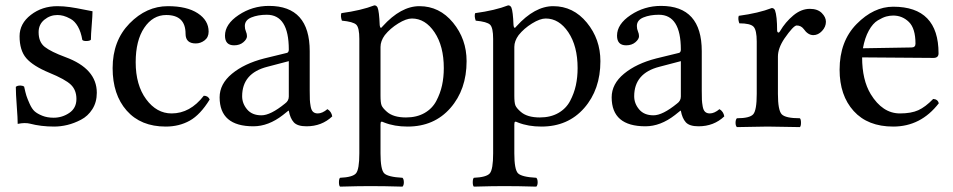

<svg xmlns="http://www.w3.org/2000/svg" viewBox="-20 -472 3554 716"><path d="M39 -148Q44 -153 56 -153Q64 -153 70 -149Q75 -126 78.5 -115Q82 -104 90.5 -85Q99 -66 109 -57Q119 -48 137.5 -40.5Q156 -33 180 -33Q212 -33 238.5 -51Q265 -69 265 -103Q265 -136 244.5 -156Q224 -176 163 -201Q103 -226 78 -255Q53 -284 53 -337Q53 -384 95 -416.5Q137 -449 194 -449Q217 -449 241 -445.5Q265 -442 291.5 -436.5Q318 -431 325 -430Q325 -414 322 -378Q319 -342 319 -324Q315 -319 301 -319Q291 -319 287 -323Q282 -353 270.5 -373Q259 -393 243.5 -401.5Q228 -410 216.5 -413Q205 -416 194 -416Q167 -416 145.5 -398.5Q124 -381 124 -352Q124 -315 147 -297Q170 -279 224 -259Q341 -216 341 -126Q341 -91 324.5 -65Q308 -39 282 -25.5Q256 -12 231 -6Q206 0 182 0Q133 0 91 -11Q84 -13 71 -13Q61 -13 46 -10Q46 -30 42.5 -76.5Q39 -123 39 -148Z M762 -101Q727 -44 687.5 -22Q648 0 598 0Q505 0 452.5 -59.5Q400 -119 400 -218Q400 -320 463 -384.5Q526 -449 606 -449Q677 -449 717.5 -422.5Q758 -396 758 -354Q758 -333 743 -321.5Q728 -310 710 -310Q672 -310 672 -346Q672 -416 600 -416Q550 -416 518 -368.5Q486 -321 486 -240Q486 -155 525 -102Q564 -49 620 -49Q689 -49 740 -115Q756 -115 762 -101Z M1057 -244 977 -223Q883 -199 883 -113Q883 -86 901.5 -64Q920 -42 955 -42Q989 -42 1043 -86Q1057 -96 1057 -112ZM893 -375Q893 -364 897 -355Q901 -346 901 -337Q901 -326 887.5 -314.5Q874 -303 853 -303Q819 -303 819 -339Q819 -382 870 -416Q921 -450 983 -450Q1135 -450 1135 -281V-134Q1135 -111 1135.5 -100Q1136 -89 1138.5 -75Q1141 -61 1147.5 -55Q1154 -49 1165 -49Q1182 -49 1201 -65Q1216 -56 1219 -38Q1180 -1 1123 -1Q1089 -1 1075.5 -16Q1062 -31 1057 -59H1055L1035 -43Q981 -1 925 -1Q799 -1 799 -109Q799 -159 845 -197Q891 -235 965 -254L1051 -275Q1057 -278 1057 -287Q1057 -417 975 -417Q942 -417 917.5 -407Q893 -397 893 -375Z M1415 -341Q1399 -319 1399 -297V-115Q1399 -89 1403 -79Q1407 -69 1423 -55Q1447 -34 1494 -34Q1534 -34 1563 -50.5Q1592 -67 1607 -95.5Q1622 -124 1628.5 -154Q1635 -184 1635 -218Q1635 -300 1600.5 -351.5Q1566 -403 1516 -403Q1495 -403 1465 -384.5Q1435 -366 1415 -341ZM1720 -244Q1720 -138 1659.5 -69Q1599 0 1500 0Q1451 0 1413 -15Q1405 -19 1402 -18Q1399 -17 1399 -8V100Q1399 160 1412.5 174Q1426 188 1481 191Q1486 196 1486 208Q1486 219 1481 224Q1415 222 1360 222Q1318 222 1248 224Q1244 220 1244 208Q1244 195 1248 191Q1295 189 1307.5 174.5Q1320 160 1320 100V-327Q1320 -369 1308.5 -380Q1297 -391 1255 -395Q1249 -412 1253 -423Q1327 -433 1376 -452Q1384 -452 1388 -444Q1394 -430 1396 -378Q1398 -361 1407 -374Q1475 -449 1544 -449Q1619 -449 1669.5 -387.5Q1720 -326 1720 -244Z M1914 -341Q1898 -319 1898 -297V-115Q1898 -89 1902 -79Q1906 -69 1922 -55Q1946 -34 1993 -34Q2033 -34 2062 -50.5Q2091 -67 2106 -95.5Q2121 -124 2127.5 -154Q2134 -184 2134 -218Q2134 -300 2099.5 -351.5Q2065 -403 2015 -403Q1994 -403 1964 -384.5Q1934 -366 1914 -341ZM2219 -244Q2219 -138 2158.5 -69Q2098 0 1999 0Q1950 0 1912 -15Q1904 -19 1901 -18Q1898 -17 1898 -8V100Q1898 160 1911.5 174Q1925 188 1980 191Q1985 196 1985 208Q1985 219 1980 224Q1914 222 1859 222Q1817 222 1747 224Q1743 220 1743 208Q1743 195 1747 191Q1794 189 1806.5 174.5Q1819 160 1819 100V-327Q1819 -369 1807.5 -380Q1796 -391 1754 -395Q1748 -412 1752 -423Q1826 -433 1875 -452Q1883 -452 1887 -444Q1893 -430 1895 -378Q1897 -361 1906 -374Q1974 -449 2043 -449Q2118 -449 2168.5 -387.5Q2219 -326 2219 -244Z M2519 -244 2439 -223Q2345 -199 2345 -113Q2345 -86 2363.5 -64Q2382 -42 2417 -42Q2451 -42 2505 -86Q2519 -96 2519 -112ZM2355 -375Q2355 -364 2359 -355Q2363 -346 2363 -337Q2363 -326 2349.5 -314.5Q2336 -303 2315 -303Q2281 -303 2281 -339Q2281 -382 2332 -416Q2383 -450 2445 -450Q2597 -450 2597 -281V-134Q2597 -111 2597.5 -100Q2598 -89 2600.5 -75Q2603 -61 2609.5 -55Q2616 -49 2627 -49Q2644 -49 2663 -65Q2678 -56 2681 -38Q2642 -1 2585 -1Q2551 -1 2537.5 -16Q2524 -31 2519 -59H2517L2497 -43Q2443 -1 2387 -1Q2261 -1 2261 -109Q2261 -159 2307 -197Q2353 -235 2427 -254L2513 -275Q2519 -278 2519 -287Q2519 -417 2437 -417Q2404 -417 2379.5 -407Q2355 -397 2355 -375Z M2878 -358Q2878 -353 2881.5 -351Q2885 -349 2889 -356Q2909 -390 2938.5 -414.5Q2968 -439 3000 -439Q3029 -439 3044.5 -423.5Q3060 -408 3060 -391Q3060 -372 3045.5 -356.5Q3031 -341 3013 -341Q2993 -341 2977 -364Q2967 -377 2951 -377Q2939 -377 2905 -328Q2881 -292 2881 -261V-122Q2881 -61 2895 -46Q2909 -31 2963 -31Q2967 -27 2967 -14Q2967 -2 2963 2Q2946 2 2904.5 1Q2863 0 2842 0Q2821 0 2783 1Q2745 2 2728 2Q2723 -3 2723 -14Q2723 -26 2728 -31Q2776 -31 2789 -46Q2802 -61 2802 -122V-317Q2802 -360 2790 -372.5Q2778 -385 2737 -385Q2731 -402 2735 -413Q2809 -423 2858 -442Q2866 -442 2870 -434Q2878 -412 2878 -358Z M3198 -292 3379 -295Q3394 -295 3394 -309Q3394 -366 3369.5 -390Q3345 -414 3311 -414Q3298 -414 3285 -410.5Q3272 -407 3253.5 -396Q3235 -385 3220 -358Q3205 -331 3198 -292ZM3311 0Q3216 0 3163.5 -58Q3111 -116 3111 -212Q3111 -318 3174.5 -382.5Q3238 -447 3311 -447Q3480 -447 3480 -273Q3480 -256 3461 -256L3195 -258Q3195 -174 3227 -121Q3271 -49 3336 -49Q3378 -49 3404.5 -61Q3431 -73 3460 -103Q3477 -102 3481 -87Q3414 0 3311 0Z"/></svg>

Font: Ponomar Unicode TT
Style: Regular
Weight: 400
Designer: Vladislav V. Dorosh, Yuri A.W. Shardt, Nikita Simmons, Aleksandr Andreev
Foundry: Ponomar Project
Version: 1.1